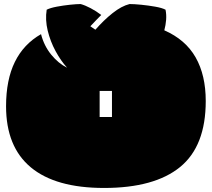

<svg xmlns="http://www.w3.org/2000/svg" viewBox="-20 -895 1048 950"><path d="M495 35Q255 35 132.5 -67Q10 -169 10 -369Q10 -500 53.5 -588.5Q97 -677 183 -726Q198 -668 233.5 -624.5Q269 -581 312 -560Q281 -594 255 -642Q229 -690 216 -743.5Q203 -797 211 -847Q229 -856 261 -862Q293 -868 326 -871.5Q359 -875 379 -875Q401 -869 428.5 -854.5Q456 -840 481 -821Q468 -808 454.5 -794Q441 -780 427 -765L452 -748Q493 -795 537 -830Q581 -865 621 -875Q644 -875 679 -871.5Q714 -868 748 -862Q782 -856 799 -847Q804 -823 802 -797Q800 -771 793 -745Q898 -699 948 -611Q998 -523 998 -395Q998 -172 871 -68.5Q744 35 495 35ZM473 -316H534V-445H473Z"/></svg>

Font: Oi
Style: Regular
Weight: 400
Designer: Kostas Bartsokas, Mohamad Dakak
Foundry: Foundry5
Version: Version 4.000